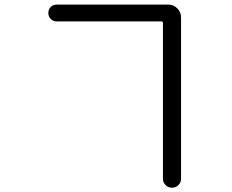

<svg xmlns="http://www.w3.org/2000/svg" viewBox="-20 -790 1040 859"><path d="M709 -686.5Q709 -694.3 702.1 -694.3H234.4Q217.8 -694.3 207 -705.1Q196.3 -715.8 196.3 -731.9Q196.3 -748 207 -758.8Q217.8 -769.5 234.4 -769.5H732.4Q755.9 -769.5 772.9 -752.9Q790 -736.3 790 -711.9V9.8Q790 26.4 778.3 38.1Q766.6 49.8 749.5 49.8Q732.4 49.8 720.7 38.1Q709 26.4 709 9.8Z"/></svg>

Font: Gen Jyuu Gothic Regular
Style: Regular
Weight: 400
Designer: [Source Han Sans]
Ryoko NISHIZUKA  (kana & ideographs); Paul D. Hunt (Latin, Greek & Cyrillic); Wenlong ZHANG  (bopomofo
Version: Version 1.002.20150607